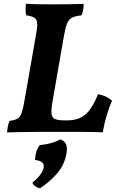

<svg xmlns="http://www.w3.org/2000/svg" viewBox="-20 -699 635 1018"><path d="M17.2 3Q18.7 -13.2 21.5 -28.1Q24.3 -43.1 30.4 -58.3Q58.9 -61.3 73.6 -70.5Q88.3 -79.8 95.7 -102.8Q103.2 -125.9 110.8 -171.2L172.9 -526.3Q179.4 -562 176.7 -580.1Q174 -598.2 160.3 -606.2Q146.6 -614.2 119 -617.7Q116 -631.4 115.7 -647.6Q115.5 -663.8 117.6 -679Q150.3 -677 186.3 -676.5Q222.3 -676 264.3 -676Q299.5 -676 343.1 -676.5Q386.7 -677 423.6 -678.5Q423.6 -662.9 421 -647.4Q418.5 -632 412.4 -617.7Q379.3 -614.2 361.8 -605.2Q344.3 -596.2 335.5 -574.3Q326.7 -552.5 319.2 -509.7L258.1 -158.6Q251 -116.9 253.3 -95.8Q255.5 -74.7 272 -67.7Q288.4 -60.7 321.7 -60.7H333.5Q378 -60.7 407.6 -75.3Q437.2 -89.9 458.8 -120.8Q480.5 -151.6 499.8 -199.7Q523.2 -195.1 541.1 -186.9Q558.9 -178.8 574.1 -165.1Q560.2 -135.2 546.5 -89.7Q532.7 -44.1 524.8 3Q498 1 459.1 0.5Q420.3 0 377.9 0Q335.4 0 297.3 0Q269.3 0 230.8 0Q192.3 0 152 0.5Q111.6 1 76 1.5Q40.4 2 17.2 3ZM191.9 299.4Q162 292.9 151.2 269.6Q176.7 249.7 192.7 228.3Q208.7 206.8 211.7 188.8Q214.2 171.2 203 161.7Q191.9 152.2 166 149.2Q166.2 104.2 190.4 70.4Q222.2 67.5 250 60Q277.7 52.5 299.4 39.9Q322.1 47.4 330 65.7Q337.8 84 332.3 115.7Q322.3 174 283.5 219.6Q244.7 265.2 191.9 299.4Z"/></svg>

Font: Vollkorn
Style: Italic
Weight: 400
Italic angle: -11°
Designer: Friedrich Althausen
Foundry: Friedrich Althausen
Version: Version 5.001